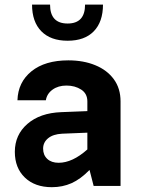

<svg xmlns="http://www.w3.org/2000/svg" viewBox="-20 -796 608 822"><path d="M496.1 -361.8V0H380.9L363.3 -68.4Q324.7 -28.8 286.1 -11.7Q247.6 5.4 202.1 5.4Q129.4 5.4 86.4 -35.9Q43.5 -77.1 43.5 -146Q43.5 -218.8 97.4 -265.6Q151.4 -312.5 242.7 -315.9L354 -320.3V-361.8Q354 -395.5 327.4 -412.6Q300.8 -429.7 264.6 -429.7Q229 -429.7 204.8 -412.1Q180.7 -394.5 176.3 -366.7H54.7Q57.1 -444.3 115 -491Q172.9 -537.6 272.5 -537.6Q337.4 -537.6 387.9 -516.8Q438.5 -496.1 467.3 -456.8Q496.1 -417.5 496.1 -361.8ZM164.6 -159.7Q164.6 -132.3 182.4 -115.7Q200.2 -99.1 231 -99.1Q290 -99.1 354 -156.2V-228L246.1 -223.6Q207.5 -221.7 186 -204.1Q164.6 -186.5 164.6 -159.7ZM420.9 -776.4Q420.9 -702.6 381.6 -662.1Q342.3 -621.6 269.5 -621.6Q196.8 -621.6 157 -662.1Q117.2 -702.6 117.2 -776.4H194.3Q194.3 -695.3 269.5 -695.3Q344.2 -695.3 344.2 -776.4Z"/></svg>

Font: Estedad-FD Bold
Style: Regular
Weight: 700
Designer: Amin Abedi
Version: Version 7.3